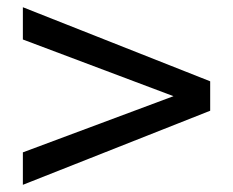

<svg xmlns="http://www.w3.org/2000/svg" viewBox="-20 -578 642 529"><path d="M43 -158.2 458 -313 43 -469.2V-558.1L559.1 -354V-272.9L43 -68.8Z"/></svg>

Font: Hack
Style: Regular
Weight: 400
Monospace: yes
Designer: Christopher Simpkins
Foundry: Christopher Simpkins
Version: Version 2.019; ttfautohint (v1.4.1) -l 4 -r 80 -G 350 -x 0 -